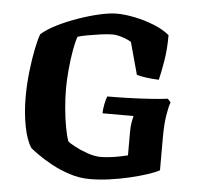

<svg xmlns="http://www.w3.org/2000/svg" viewBox="-52 -774 866 827"><g transform="rotate(5 381.5 -360.0)"><path d="M366 0Q321 0 278 -14Q235 -28 198.5 -48Q162 -68 137 -86Q112 -104 104 -111Q83 -142 71.5 -201.5Q60 -261 60 -327Q60 -384 66.5 -440Q73 -496 82 -539.5Q91 -583 99 -603Q125 -626 167.5 -647Q210 -668 257.5 -684.5Q305 -701 348 -710.5Q391 -720 419 -720Q455 -720 499 -711Q543 -702 583.5 -685.5Q624 -669 650 -647Q650 -585 641.5 -535Q633 -485 625 -452Q593 -453 567 -457Q541 -461 529 -465L491 -604Q475 -614 451 -621.5Q427 -629 410 -629Q389 -629 360 -625Q331 -621 303 -616Q275 -611 260 -606Q252 -585 245 -545Q238 -505 234 -460Q230 -415 230 -379Q230 -339 234 -295Q238 -251 245 -213Q252 -175 260 -154Q265 -148 290 -134.5Q315 -121 346.5 -110Q378 -99 404 -99Q419 -99 442 -101.5Q465 -104 487 -108.5Q509 -113 521 -116V-220Q521 -242 524.5 -260.5Q528 -279 530 -287H396Q396 -305 400.5 -327Q405 -349 410 -361Q452 -361 501 -362.5Q550 -364 595.5 -367Q641 -370 671 -374L684 -359Q677 -343 670.5 -303Q664 -263 664 -205V-64Q646 -54 612.5 -43Q579 -32 536.5 -22Q494 -12 449.5 -6Q405 0 366 0Z"/></g></svg>

Font: Texturina ExtraBold
Style: Regular
Weight: 800
Designer: Guillermo Torres Carreño
Foundry: Omnibus-Type
Version: Version 1.002; ttfautohint (v1.8.3)